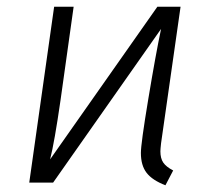

<svg xmlns="http://www.w3.org/2000/svg" viewBox="-20 -543 622 571"><path d="M457 -93Q457 -72 465.5 -59.5Q474 -47 495 -36L472 8Q433 -7 416 -29Q399 -51 399 -88Q399 -116 421 -248.5Q443 -381 459 -457L138 0H67L141 -523H199L160 -245Q142 -120 129 -69L448 -523H517L459 -117Q457 -99 457 -93Z"/></svg>

Font: FiraGO Light
Style: Italic
Weight: 300
Italic angle: -8°
Designer: bBox Type GmbH
Foundry: bBox Type GmbH
Version: Version 1.001